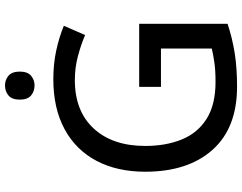

<svg xmlns="http://www.w3.org/2000/svg" viewBox="-120 -837 967 767"><g transform="rotate(-90 363.5 -453.5)"><path d="M400 -381H652V-28Q595 -9 535.5 0.5Q476 10 401 10Q236 10 148.5 -88Q61 -186 61 -357Q61 -469 104.5 -551.5Q148 -634 231 -679Q314 -724 431 -724Q491 -724 544.5 -712.5Q598 -701 644 -682L607 -597Q570 -613 523.5 -625.5Q477 -638 427 -638Q303 -638 233.5 -562.5Q164 -487 164 -357Q164 -274 190 -210.5Q216 -147 272.5 -111.5Q329 -76 420 -76Q465 -76 496.5 -80.5Q528 -85 553 -91V-294H400ZM406 -917Q428 -917 444.5 -903Q461 -889 461 -858Q461 -827 444.5 -813Q428 -799 406 -799Q382 -799 365.5 -813Q349 -827 349 -858Q349 -889 365.5 -903Q382 -917 406 -917Z"/></g></svg>

Font: Noto Sans Kayah Li Medium
Style: Regular
Weight: 500
Designer: Monotype Design Team, Sérgio Martins
Foundry: Monotype Imaging Inc.
Version: Version 2.002; ttfautohint (v1.8.4.7-5d5b)